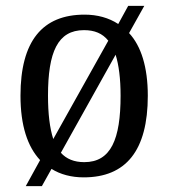

<svg xmlns="http://www.w3.org/2000/svg" viewBox="-20 -596 576 656"><path d="M117 -49 68 40H123L156 -19C186 0 224 10 266 10C410 10 485 -81 485 -269C485 -367 462 -439 421 -483L473 -576H418L384 -514C352 -535 313 -546 269 -546C125 -546 50 -456 50 -269C50 -167 74 -95 117 -49ZM350 -457 162 -121C150 -158 144 -207 144 -269C144 -418 177 -493 267 -493C303 -493 330 -482 350 -457ZM268 -42C233 -42 207 -53 188 -74L375 -409C386 -374 392 -327 392 -269C392 -120 359 -42 268 -42Z"/></svg>

Font: Noto Serif Armenian SemiCondensed
Style: Regular
Weight: 400
Width: 4
Designer: Monotype Design Team
Foundry: Monotype Imaging Inc.
Version: Version 2.008